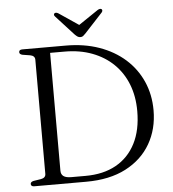

<svg xmlns="http://www.w3.org/2000/svg" viewBox="-58 -924 880 978"><g transform="rotate(-5 382.0 -435.5)"><path d="M60.5 -13Q60.5 -24 76.5 -27.5L114.5 -33.5Q126.5 -35.5 132.8 -41.8Q139 -48 139 -58V-642Q139 -652 132.8 -658.2Q126.5 -664.5 114.5 -666.5L76.5 -672.5Q60.5 -676 60.5 -687Q60.5 -693.5 64.8 -696.8Q69 -700 78.5 -700H299.5Q393.5 -700 470 -673Q546.5 -646 601.8 -596.8Q657 -547.5 686.8 -480.2Q716.5 -413 716.5 -333Q716.5 -237 673 -161.8Q629.5 -86.5 546.2 -43.2Q463 0 343 0H78.5Q69 0 64.8 -3.5Q60.5 -7 60.5 -13ZM342.5 -30Q433.5 -30 498.5 -66.2Q563.5 -102.5 598.5 -170.8Q633.5 -239 633.5 -336Q633.5 -411.5 609.5 -472.8Q585.5 -534 540.5 -578Q495.5 -622 432.2 -646Q369 -670 290.5 -670H217V-67.5Q217 -48.5 229.8 -39.2Q242.5 -30 269.5 -30ZM388 -791.5 277 -866.5Q264.5 -874 257 -869Q254 -866.5 253.5 -862Q253 -857.5 258.5 -852L349.5 -752.5Q357 -745 363.2 -740.8Q369.5 -736.5 378 -736.5Q386.5 -736.5 392 -740.8Q397.5 -745 404.5 -752.5L496.5 -852Q501 -857.5 500.8 -862Q500.5 -866.5 497.5 -869Q490 -874 477.5 -866.5L366.5 -791.5Z"/></g></svg>

Font: Fraunces Light
Style: Regular
Weight: 300
Version: Version 1.000;[b76b70a41]